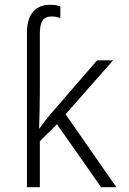

<svg xmlns="http://www.w3.org/2000/svg" viewBox="-20 -785 540 805"><path d="M93 -646Q93 -707 119 -736Q145 -765 189 -765Q203 -765 214.5 -763Q226 -761 233 -758V-709Q216 -716 197 -716Q170 -716 158.5 -699Q147 -682 147 -643V-392Q147 -353 146 -319Q145 -285 144 -246H145Q158 -264 169.5 -279Q181 -294 195 -310L387 -532H454L255 -306L468 0H404L219 -264L147 -193V0H93Z"/></svg>

Font: Noto Sans Mono ExtraCondensed Light
Style: Regular
Weight: 300
Width: 2
Designer: Monotype Design Team
Foundry: Monotype Imaging Inc.
Version: Version 2.014; ttfautohint (v1.8.4.7-5d5b)